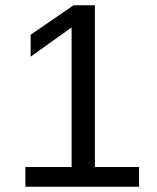

<svg xmlns="http://www.w3.org/2000/svg" viewBox="-20 -708 596 728"><path d="M507.3 -74.7V0H76.2V-74.7H251.5V-604L96.2 -493.2V-576.2L258.8 -688H339.8V-74.7Z"/></svg>

Font: Arimo
Style: Regular
Weight: 400
Designer: Steve Matteson
Foundry: Monotype Imaging Inc.
Version: Version 1.33